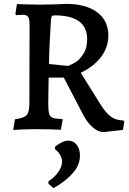

<svg xmlns="http://www.w3.org/2000/svg" viewBox="-20 -663 665 987"><path d="M405 -78 308 -264H230L228 -131Q228 -94 233 -78Q238 -62 252 -57Q266 -52 300 -51L302 -47L293 4Q278 3 238.5 2Q199 1 160 1Q128 1 93 2.5Q58 4 48 5L57 -50Q102 -55 116.5 -71Q131 -87 131 -130L132 -535Q132 -566 124.5 -576.5Q117 -587 97 -587Q86 -587 76 -586Q66 -585 63 -585L59 -590L67 -642Q80 -642 115 -640.5Q150 -639 184 -639Q221 -639 262.5 -640.5Q304 -642 320 -643Q422 -643 479.5 -600Q537 -557 537 -480Q537 -421 500 -371Q463 -321 395 -289L495 -129Q524 -82 550.5 -63Q577 -44 614 -44L619 -37L612 5L513 16Q485 16 456.5 -8.5Q428 -33 405 -78ZM428 -462Q428 -584 260 -584Q250 -584 246.5 -579.5Q243 -575 242 -561Q233 -424 232 -334L330 -324Q353 -334 370.5 -344.5Q388 -355 408 -385Q428 -415 428 -462ZM229 282V269Q259 250 279 222Q299 194 299 169Q299 149 288.5 132Q278 115 262 104L264 90Q303 60 331 60Q357 60 374 81Q391 102 391 137Q391 187 351.5 230Q312 273 255 304Z"/></svg>

Font: Alegreya Medium
Style: Regular
Weight: 500
Designer: Juan Pablo del Peral
Foundry: Huerta Tipografica
Version: Version 2.007; ttfautohint (v1.6)